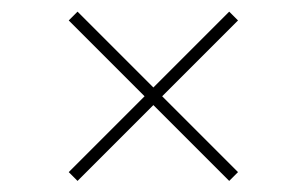

<svg xmlns="http://www.w3.org/2000/svg" viewBox="-20 -386 540 338"><path d="M101 -83 234.5 -216.5 101 -350 116.5 -365.5 250 -232 383.5 -365.5 399 -350 265.5 -216.5 399 -83 383.5 -67.5 250 -201 116.5 -67.5Z"/></svg>

Font: Newsreader Text ExtraLight
Style: Regular
Weight: 275
Designer: Hugues Gentile
Foundry: Production Type
Version: Version 1.001